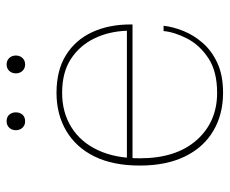

<svg xmlns="http://www.w3.org/2000/svg" viewBox="-77 -611 695 581"><g transform="rotate(-90 270.5 -320.5)"><path d="M280 7Q215 7 165 -22.5Q115 -52 87.5 -108.5Q60 -165 60 -245Q60 -326 87.5 -382Q115 -438 165 -467.5Q215 -497 280 -497V-480Q221 -480 176 -452Q131 -424 106.5 -371.5Q82 -319 82 -245Q82 -135 137 -73Q192 -11 280 -11Q345 -11 385 -37.5Q425 -64 444.5 -102Q464 -140 467 -173H483Q480 -145 467.5 -113.5Q455 -82 431 -54.5Q407 -27 370 -10Q333 7 280 7ZM76 -267V-284H468L487 -273V-267ZM468 -284Q466 -339 444.5 -383Q423 -427 382.5 -453.5Q342 -480 280 -480V-497Q348 -497 394 -468.5Q440 -440 463.5 -389.5Q487 -339 487 -273ZM366 -592Q354 -592 346.5 -600Q339 -608 339 -620Q339 -632 346.5 -640Q354 -648 366 -648Q378 -648 385.5 -640Q393 -632 393 -620Q393 -608 385.5 -600Q378 -592 366 -592ZM194 -592Q182 -592 174.5 -600Q167 -608 167 -620Q167 -632 174.5 -640Q182 -648 194 -648Q207 -648 214 -640Q221 -632 221 -620Q221 -608 214 -600Q207 -592 194 -592Z"/></g></svg>

Font: Montagu Slab 144pt Thin
Style: Regular
Weight: 250
Version: Version 1.000